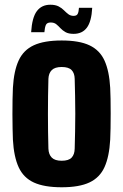

<svg xmlns="http://www.w3.org/2000/svg" viewBox="-20 -781 520 811"><path d="M240.5 10Q167 10 123.2 -10Q79.5 -30 59 -74.2Q38.5 -118.5 34.5 -191Q34 -208 33.2 -236.8Q32.5 -265.5 32.5 -298.5Q32.5 -331.5 33 -361.5Q33.5 -391.5 34.5 -410Q38.5 -481.5 58.8 -525.5Q79 -569.5 122.8 -589.8Q166.5 -610 240.5 -610Q315 -610 358.2 -589.5Q401.5 -569 421.5 -525Q441.5 -481 445.5 -410Q446.5 -393 447 -364Q447.5 -335 447.5 -302Q447.5 -269 447 -239.5Q446.5 -210 445.5 -191Q441.5 -119.5 421.5 -75.2Q401.5 -31 358.2 -10.5Q315 10 240.5 10ZM240.5 -102Q270 -102 282.5 -115.2Q295 -128.5 295.5 -153Q296.5 -187.5 297.2 -224.8Q298 -262 298 -300.5Q298 -339 297.2 -376.2Q296.5 -413.5 295.5 -448Q295 -472 282.5 -485Q270 -498 240.5 -498Q212 -498 198.8 -485Q185.5 -472 184.5 -448Q183.5 -413.5 183 -376Q182.5 -338.5 182.5 -300.2Q182.5 -262 183 -224.5Q183.5 -187 184.5 -153Q185.5 -128.5 198.8 -115.2Q212 -102 240.5 -102ZM313.5 -748H369.5Q366.5 -690.5 347 -664.2Q327.5 -638 291 -638Q269.5 -638 256.8 -645.2Q244 -652.5 235.2 -662Q226.5 -671.5 217.5 -678.8Q208.5 -686 194 -686Q178 -686 173.5 -675Q169 -664 167.5 -645H111.5Q115.5 -707.5 135.8 -734.2Q156 -761 192.5 -761Q214 -761 227.5 -754Q241 -747 250.2 -737.5Q259.5 -728 268.8 -721Q278 -714 291 -714Q304 -714 308.2 -722.5Q312.5 -731 313.5 -748Z"/></svg>

Font: Big Shoulders Display Thin Black
Style: Regular
Weight: 900
Version: Version 2.002